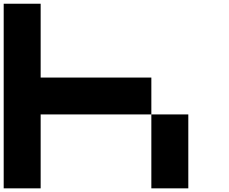

<svg xmlns="http://www.w3.org/2000/svg" viewBox="-20 -820 1240 1040"><path d="M1000 200.2H799.8V-200.2H1000ZM200.2 200.2H0V-799.8H200.2V-399.9H799.8V-200.2H199.7V-199.7H200.2Z"/></svg>

Font: QuinqueFive
Style: Regular
Weight: 400
Monospace: yes
Designer: GGBotNet
Foundry: GGBotNet
Version: 1.1